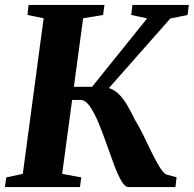

<svg xmlns="http://www.w3.org/2000/svg" viewBox="-23 -763 790 783"><path d="M501 0Q486.5 0 471.8 -25.5Q457 -51 441.8 -91.8Q426.5 -132.5 410.8 -177.8Q395 -223 378 -263.8Q361 -304.5 343 -330Q325 -355.5 305.5 -355.5H225L232 -409H352.5L577 -688L512 -702L517 -743H747L742 -702L671.5 -687.5L378.5 -355.5L390 -406Q414 -408 432.5 -399.5Q451 -391 467 -373.5Q483 -356 497.5 -331Q512 -306 527 -275Q545.5 -245 562.8 -209.2Q580 -173.5 596.2 -140.2Q612.5 -107 627.2 -83Q642 -59 654.5 -51.5L697 -40L692.5 0ZM-3 0 2.5 -39.5 70 -54 155 -688.5 89 -702 93.5 -743H403L397.5 -702L316 -688.5L230.5 -54L308.5 -39.5L303 0Z"/></svg>

Font: Merriweather 60pt ExtraBold
Style: Italic
Weight: 800
Italic angle: -7.8°
Version: Version 2.101